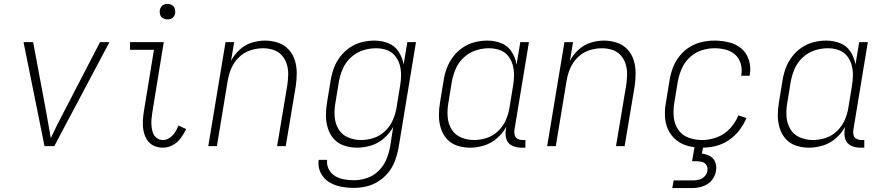

<svg xmlns="http://www.w3.org/2000/svg" viewBox="-20 -745 4504 979"><path d="M207 0H257L288 -59L538 -530H490L307 -177Q289 -143 272 -109Q255 -75 239 -41Q233 -75 227 -109Q221 -143 215 -177L149 -530H100Z M811 8Q836 8 860.5 -5Q885 -18 901.5 -40.5Q918 -63 929 -87L890 -105Q883 -87 872.5 -70.5Q862 -54 845.5 -42.5Q829 -31 811 -31Q793 -31 779 -41.5Q765 -52 759.5 -68.5Q754 -85 752.5 -102.5Q751 -120 752.5 -138Q754 -156 757 -174L815 -530H643V-491H765L714 -180Q710 -155 708.5 -129.5Q707 -104 711.5 -79.5Q716 -55 728.5 -34Q741 -13 763 -2.5Q785 8 811 8ZM834 -646Q843 -646 851.5 -649Q860 -652 865.5 -659.5Q871 -667 873 -676Q875 -688 871.5 -700Q868 -712 857.5 -718.5Q847 -725 834 -725Q825 -725 816.5 -722Q808 -719 802.5 -711Q797 -703 795 -695Q793 -682 796.5 -670Q800 -658 811 -652Q822 -646 834 -646Z M1042 0H1086L1141 -333Q1146 -365 1159.5 -396.5Q1173 -428 1198.5 -453Q1224 -478 1256.5 -488.5Q1289 -499 1322 -499Q1322 -499 1322 -499Q1322 -499 1322 -499Q1349 -499 1374.5 -490.5Q1400 -482 1417 -463Q1434 -444 1442 -418.5Q1450 -393 1449.5 -366Q1449 -339 1445 -311L1393 0H1437L1488 -305Q1493 -339 1493 -373Q1493 -407 1483 -438.5Q1473 -470 1451 -493.5Q1429 -517 1397 -527.5Q1365 -538 1332 -538Q1298 -538 1264 -527.5Q1230 -517 1202.5 -492Q1175 -467 1158 -435L1174 -530H1130Z M1784 213Q1816 213 1848.5 205.5Q1881 198 1910.5 179Q1940 160 1961.5 132.5Q1983 105 1994.5 73.5Q2006 42 2012 10L2101 -530H2057L2038 -416Q2032 -451 2013 -481Q1994 -511 1960.5 -524.5Q1927 -538 1889 -538Q1857 -538 1825 -530Q1793 -522 1764.5 -503Q1736 -484 1715 -456.5Q1694 -429 1682.5 -398Q1671 -367 1666 -335L1648 -225Q1642 -191 1642 -157Q1642 -123 1651.5 -92Q1661 -61 1682 -37Q1703 -13 1735 -2.5Q1767 8 1801 8Q1836 8 1872 -3Q1908 -14 1937.5 -39.5Q1967 -65 1985 -98L1969 4Q1963 37 1949.5 69Q1936 101 1910 126.5Q1884 152 1850.5 163Q1817 174 1785 174Q1759 174 1734 169.5Q1709 165 1688.5 152.5Q1668 140 1656.5 118Q1645 96 1648 70H1605Q1600 105 1614.5 135Q1629 165 1656.5 182.5Q1684 200 1717 206.5Q1750 213 1784 213ZM1821 -31Q1786 -31 1754.5 -44.5Q1723 -58 1706 -86.5Q1689 -115 1686.5 -149.5Q1684 -184 1690 -219L1708 -329Q1714 -362 1728 -394.5Q1742 -427 1769 -452Q1796 -477 1829.5 -488Q1863 -499 1897 -499Q1925 -499 1950.5 -490.5Q1976 -482 1993 -462Q2010 -442 2017.5 -416.5Q2025 -391 2025 -363Q2025 -335 2020 -307L2002 -197Q1997 -165 1983.5 -133.5Q1970 -102 1944 -77Q1918 -52 1885.5 -41.5Q1853 -31 1821 -31Z M2377 8Q2412 8 2448 -3Q2484 -14 2513.5 -39.5Q2543 -65 2561 -98L2559 -82Q2555 -57 2562.5 -34.5Q2570 -12 2592 -2Q2614 8 2638 8H2659V-31H2645Q2631 -31 2619.5 -37Q2608 -43 2604.5 -55.5Q2601 -68 2603 -82L2677 -530H2633L2614 -416Q2608 -451 2589 -481Q2570 -511 2536.5 -524.5Q2503 -538 2465 -538Q2433 -538 2401 -530Q2369 -522 2340.5 -503Q2312 -484 2291 -456.5Q2270 -429 2258.5 -398Q2247 -367 2242 -335L2224 -225Q2218 -191 2218 -157Q2218 -123 2227.5 -92Q2237 -61 2258 -37Q2279 -13 2311 -2.5Q2343 8 2377 8ZM2397 -31Q2362 -31 2330.5 -44.5Q2299 -58 2282 -86.5Q2265 -115 2262.5 -149.5Q2260 -184 2266 -219L2284 -329Q2290 -362 2304 -394.5Q2318 -427 2345 -452Q2372 -477 2405.5 -488Q2439 -499 2473 -499Q2501 -499 2526.5 -490.5Q2552 -482 2569 -462Q2586 -442 2593.5 -416.5Q2601 -391 2601 -363Q2601 -335 2596 -307L2578 -197Q2573 -165 2559.5 -133.5Q2546 -102 2520 -77Q2494 -52 2461.5 -41.5Q2429 -31 2397 -31Z M2770 0H2814L2869 -333Q2874 -365 2887.5 -396.5Q2901 -428 2926.5 -453Q2952 -478 2984.5 -488.5Q3017 -499 3050 -499Q3050 -499 3050 -499Q3050 -499 3050 -499Q3077 -499 3102.5 -490.5Q3128 -482 3145 -463Q3162 -444 3170 -418.5Q3178 -393 3177.5 -366Q3177 -339 3173 -311L3121 0H3165L3216 -305Q3221 -339 3221 -373Q3221 -407 3211 -438.5Q3201 -470 3179 -493.5Q3157 -517 3125 -527.5Q3093 -538 3060 -538Q3026 -538 2992 -527.5Q2958 -517 2930.5 -492Q2903 -467 2886 -435L2902 -530H2858Z M3561 8Q3595 8 3629.5 -0.5Q3664 -9 3695.5 -30Q3727 -51 3749.5 -80.5Q3772 -110 3786 -143L3745 -157Q3730 -120 3702 -89.5Q3674 -59 3636 -45Q3598 -31 3561 -31Q3524 -31 3491 -43Q3458 -55 3438.5 -83.5Q3419 -112 3415.5 -147.5Q3412 -183 3418 -219L3436 -329Q3442 -362 3456 -394.5Q3470 -427 3496.5 -452Q3523 -477 3556.5 -488Q3590 -499 3623 -499Q3652 -499 3680 -492Q3708 -485 3728.5 -466.5Q3749 -448 3757 -420Q3765 -392 3760 -363Q3760 -361 3759 -359H3803V-364Q3810 -401 3799 -437.5Q3788 -474 3761 -497Q3734 -520 3697.5 -529Q3661 -538 3623 -538Q3591 -538 3558 -530.5Q3525 -523 3495.5 -504.5Q3466 -486 3444.5 -458.5Q3423 -431 3411 -399.5Q3399 -368 3394 -335L3376 -225Q3369 -189 3370.5 -152.5Q3372 -116 3386.5 -84.5Q3401 -53 3428 -31Q3455 -9 3489.5 -0.5Q3524 8 3561 8ZM3408 214H3508Q3528 214 3548.5 209.5Q3569 205 3587.5 193.5Q3606 182 3617 163.5Q3628 145 3631 125Q3635 103 3627 82Q3619 61 3600 51Q3581 41 3559 38L3566 0H3522L3509 77H3531Q3546 77 3560.5 81Q3575 85 3582.5 97.5Q3590 110 3587 125Q3585 141 3573.5 153.5Q3562 166 3546 170.5Q3530 175 3515 175H3415Z M4105 8Q4140 8 4176 -3Q4212 -14 4241.5 -39.5Q4271 -65 4289 -98L4287 -82Q4283 -57 4290.5 -34.5Q4298 -12 4320 -2Q4342 8 4366 8H4387V-31H4373Q4359 -31 4347.5 -37Q4336 -43 4332.5 -55.5Q4329 -68 4331 -82L4405 -530H4361L4342 -416Q4336 -451 4317 -481Q4298 -511 4264.5 -524.5Q4231 -538 4193 -538Q4161 -538 4129 -530Q4097 -522 4068.5 -503Q4040 -484 4019 -456.5Q3998 -429 3986.5 -398Q3975 -367 3970 -335L3952 -225Q3946 -191 3946 -157Q3946 -123 3955.5 -92Q3965 -61 3986 -37Q4007 -13 4039 -2.5Q4071 8 4105 8ZM4125 -31Q4090 -31 4058.5 -44.5Q4027 -58 4010 -86.5Q3993 -115 3990.5 -149.5Q3988 -184 3994 -219L4012 -329Q4018 -362 4032 -394.5Q4046 -427 4073 -452Q4100 -477 4133.5 -488Q4167 -499 4201 -499Q4229 -499 4254.5 -490.5Q4280 -482 4297 -462Q4314 -442 4321.5 -416.5Q4329 -391 4329 -363Q4329 -335 4324 -307L4306 -197Q4301 -165 4287.5 -133.5Q4274 -102 4248 -77Q4222 -52 4189.5 -41.5Q4157 -31 4125 -31Z"/></svg>

Font: Iosevka Sparkle Extralight
Style: Italic
Weight: 200
Italic angle: -9°
Designer: Belleve Invis
Foundry: Belleve Invis
Version: Version 4.5.0; ttfautohint (v1.8.3)